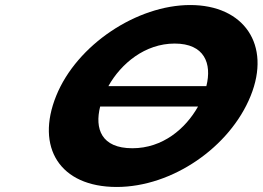

<svg xmlns="http://www.w3.org/2000/svg" viewBox="-20 -749 1049 767"><path d="M804.4 -405H413C463.4 -495 559.2 -575 677.8 -575C797.2 -575 827.1 -495 804.4 -405ZM380.1 -323.4H771.1C721.2 -234.8 630 -156.8 508.8 -156.8C384.5 -156.8 357.9 -234.8 380.1 -323.4ZM204.4 -365.9C121.6 -161.1 218.2 -2.1 446.3 -2.1C667.9 -2.1 898.6 -161.1 981.3 -365.9C1064.1 -570.8 954.1 -728.9 740 -728.9C527.7 -728.9 287.1 -570.8 204.4 -365.9Z"/></svg>

Font: Hussar
Style: BdWideOblFour
Weight: 700
Foundry: Cannot Into Space Fonts
Version: Version 2.00